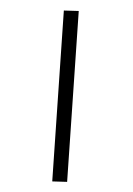

<svg xmlns="http://www.w3.org/2000/svg" viewBox="-123 -774 650 940"><g transform="rotate(-15 202.0 -304.0)"><path d="M298.3 -711.4 368.2 -690.4 96.7 103 26.9 82Z"/></g></svg>

Font: Vazir FD
Style: FD
Weight: 400
Foundry: Based on Dejavu fonts, by Saber Rastikerdar
Version: Version 26.0.0